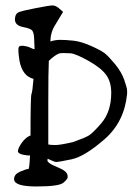

<svg xmlns="http://www.w3.org/2000/svg" viewBox="-20 -674 508 697"><path d="M155.3 -149.4Q165 -147.5 181.6 -147.5Q198.2 -147.5 245.1 -158.2Q289.1 -173.8 303.2 -182.6Q317.4 -191.4 347.7 -226.6Q383.8 -268.6 383.8 -336.9Q383.8 -377 365.2 -402.3Q346.7 -427.7 301.3 -453.1Q255.9 -478.5 236.3 -480.5Q220.7 -481.4 210.9 -481.4Q197.3 -481.4 193.4 -479.5Q177.7 -472.7 157.2 -453.1Q155.3 -414.1 155.3 -302.7ZM224.6 -40Q225.6 -38.1 225.6 -30.8Q225.6 -23.4 209.5 -10.3Q193.4 2.9 112.3 2.9Q31.2 2.9 31.2 -23.4V-24.4Q31.2 -41 52.7 -50.8Q75.2 -60.5 83 -60.5Q86.9 -60.5 88.9 -110.4L83 -109.4Q44.9 -113.3 44.9 -125Q45.9 -136.7 58.1 -154.3Q70.3 -171.9 85 -179.7Q87.9 -181.6 90.8 -181.6Q90.8 -325.2 94.2 -332.5Q97.7 -339.8 101.6 -387.7Q61.5 -397.5 50.8 -453.1Q46.9 -478.5 46.9 -487.3V-498Q47.9 -507.8 57.6 -507.8Q58.6 -507.8 59.6 -507.8H64.5Q80.1 -505.9 89.8 -501Q99.6 -496.1 105.5 -495.1Q104.5 -514.6 104 -532.7Q103.5 -550.8 98.6 -560.5Q93.8 -570.3 64.5 -575.7Q35.2 -581.1 34.2 -602.5V-605.5Q35.2 -625 49.8 -630.4Q64.5 -635.7 112.3 -645Q160.2 -654.3 170.9 -654.3Q181.6 -654.3 193.4 -644.5L209 -630.9L180.7 -584Q163.1 -556.6 163.1 -523.4Q179.7 -529.3 198.7 -529.3Q217.8 -529.3 246.1 -526.4Q274.4 -523.4 310.5 -507.3Q346.7 -491.2 360.4 -480.5Q374 -469.7 397.5 -441.4Q420.9 -413.1 431.2 -383.8Q441.4 -354.5 441.4 -344.7V-333Q431.6 -231.4 359.4 -168.5Q287.1 -105.5 239.7 -95.7Q192.4 -85.9 185.5 -85.9H184.6Q178.7 -85.9 166.5 -91.8Q154.3 -97.7 153.3 -97.7Q152.3 -95.7 152.3 -91.8Q152.3 -91.8 152.3 -90.8Q152.3 -86.9 159.2 -82Q166 -76.2 193.4 -64.9Q220.7 -53.7 224.6 -40Z"/></svg>

Font: Drukaatie burti
Style: Light
Weight: 300
Version: Version 0.14